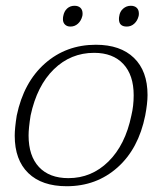

<svg xmlns="http://www.w3.org/2000/svg" viewBox="-20 -635 543 665"><path d="M198 -568Q198 -575 199 -579Q202 -596 212.5 -605.5Q223 -615 238 -615Q251 -615 258.5 -608Q266 -601 266 -588Q266 -582 265 -579Q261 -563 250 -553Q239 -543 224 -543Q212 -543 205 -550Q198 -557 198 -568ZM392 -569Q392 -575 393 -579Q395 -595 406.5 -605Q418 -615 433 -615Q446 -615 453.5 -608Q461 -601 461 -588Q461 -582 460 -579Q456 -563 445 -553Q434 -543 419 -543Q392 -543 392 -569ZM31 -165Q31 -191 38 -235Q62 -350 135.5 -415Q209 -480 312 -480Q397 -480 444 -434.5Q491 -389 491 -306Q491 -277 483 -235Q460 -120 387 -55Q314 10 211 10Q125 10 78 -35.5Q31 -81 31 -165ZM435 -235Q443 -268 443 -305Q443 -375 407 -413.5Q371 -452 306 -452Q225 -452 166.5 -395Q108 -338 86 -235Q79 -191 79 -166Q79 -95 115 -56.5Q151 -18 217 -18Q297 -18 355.5 -75.5Q414 -133 435 -235Z"/></svg>

Font: Taviraj ExtraLight
Style: Italic
Weight: 275
Italic angle: -12°
Designer: Katatrad Team
Foundry: CadsonDemak
Version: Version 1.001